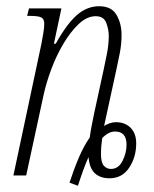

<svg xmlns="http://www.w3.org/2000/svg" viewBox="-20 -563 493 616"><path d="M203 23Q217 -20 233 -57.5Q249 -95 268 -122Q270 -138 273.5 -156.5Q277 -175 282 -199L312 -337Q317 -359 323 -390Q329 -421 329 -448Q329 -468 321 -489.5Q313 -511 287 -511Q259 -511 232.5 -486Q206 -461 183 -422Q160 -383 144 -339.5Q128 -296 120 -259L64 0H23L113 -423Q116 -438 119 -456.5Q122 -475 122 -487Q122 -502 112.5 -507Q103 -512 76 -512H67L73 -536H177L153 -423H159Q194 -486 226.5 -514.5Q259 -543 298 -543Q338 -543 354 -515Q370 -487 370 -451Q370 -421 364 -391Q358 -361 353 -338L314 -159Q322 -164 332 -167.5Q342 -171 352 -171Q381 -171 399 -153Q417 -135 417 -103Q417 -59 394.5 -25Q372 9 331 9Q302 9 284.5 -7Q267 -23 264 -59Q255 -39 246.5 -15.5Q238 8 230 33ZM336 -21Q360 -21 373 -46.5Q386 -72 386 -99Q386 -141 349 -141Q328 -141 308 -120Q306 -107 305 -94.5Q304 -82 304 -68Q304 -42 313 -31.5Q322 -21 336 -21Z"/></svg>

Font: Noto Serif ExtraCondensed ExtraLight
Style: Italic
Weight: 200
Width: 2
Italic angle: -12°
Designer: Monotype Design Team
Foundry: Monotype Imaging Inc.
Version: Version 2.014; ttfautohint (v1.8.4.7-5d5b)